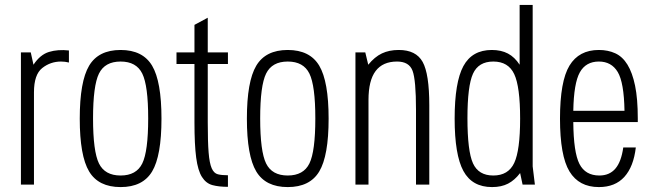

<svg xmlns="http://www.w3.org/2000/svg" viewBox="-20 -750 2675 780"><path d="M65 0H118V-375Q118 -447 151.5 -473.5Q185 -500 228 -500Q236 -500 244 -499Q252 -498 260 -496V-545Q215 -550 179 -539Q143 -528 116 -487L105 -537H65Z M304 -268Q304 -117 342 -53.5Q380 10 470 10Q560 10 598 -53.5Q636 -117 636 -268Q636 -419 598 -483Q560 -547 470 -547Q380 -547 342 -483Q304 -419 304 -268ZM358 -269Q358 -402 382 -451Q406 -500 470 -500Q534 -500 558 -451Q582 -402 582 -269Q582 -135 558 -86Q534 -37 470 -37Q406 -37 382 -86Q358 -135 358 -269Z M697 -537V-490H770V-253Q770 -162 777 -109.5Q784 -57 800.5 -31Q817 -5 843 2Q869 9 906 9V-38Q881 -38 865 -42Q849 -46 840 -66.5Q831 -87 827.5 -130.5Q824 -174 824 -253V-490H906V-537H824V-678L770 -649V-537Z M983 -268Q983 -117 1021 -53.5Q1059 10 1149 10Q1239 10 1277 -53.5Q1315 -117 1315 -268Q1315 -419 1277 -483Q1239 -547 1149 -547Q1059 -547 1021 -483Q983 -419 983 -268ZM1037 -269Q1037 -402 1061 -451Q1085 -500 1149 -500Q1213 -500 1237 -451Q1261 -402 1261 -269Q1261 -135 1237 -86Q1213 -37 1149 -37Q1085 -37 1061 -86Q1037 -135 1037 -269Z M1424 0H1477V-344Q1477 -423 1506 -461.5Q1535 -500 1593 -500Q1642 -500 1656 -462.5Q1670 -425 1670 -304V0H1724V-322Q1724 -450 1697 -498.5Q1670 -547 1600 -547Q1561 -547 1531.5 -533Q1502 -519 1476 -487L1464 -537H1424Z M2091 -730V-487Q2071 -518 2043.5 -532.5Q2016 -547 1978 -547Q1898 -547 1862.5 -481.5Q1827 -416 1827 -268Q1827 -121 1862.5 -55.5Q1898 10 1979 10Q2017 10 2044 -4Q2071 -18 2093 -47L2103 0H2153L2144 -74V-730ZM2093 -268Q2093 -139 2069 -88Q2045 -37 1984 -37Q1924 -37 1901.5 -86.5Q1879 -136 1879 -270Q1879 -401 1901.5 -450.5Q1924 -500 1984 -500Q2045 -500 2069 -449Q2093 -398 2093 -268Z M2415 -37Q2358 -37 2334 -84Q2310 -131 2309 -254H2571V-269Q2571 -349 2560 -402Q2549 -455 2529 -487.5Q2509 -520 2479.5 -533.5Q2450 -547 2413 -547Q2332 -547 2293.5 -483.5Q2255 -420 2255 -268Q2255 -117 2293.5 -53.5Q2332 10 2413 10Q2479 10 2516.5 -31.5Q2554 -73 2563 -151H2512Q2504 -93 2480 -65Q2456 -37 2415 -37ZM2413 -500Q2464 -500 2489.5 -457.5Q2515 -415 2517 -300H2309Q2311 -412 2335.5 -456Q2360 -500 2413 -500Z"/></svg>

Font: Secuela Light
Style: Regular
Weight: 300
Designer: Fernando Haro
Foundry: deFharo
Version: Version 1.708